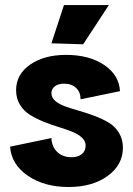

<svg xmlns="http://www.w3.org/2000/svg" viewBox="-20 -730 528 762"><path d="M252 12.2Q155.8 12.2 90.3 -32.7Q24.9 -77.6 20 -147.9L184.1 -182.1Q185.5 -147.5 207.3 -126.7Q229 -106 264.2 -106Q289.6 -106 304.7 -118.4Q319.8 -130.9 319.8 -151.9Q319.8 -170.4 304.7 -184.3Q289.6 -198.2 265.1 -207.8Q240.7 -217.3 211.2 -226.3Q181.6 -235.4 152.3 -247.3Q123 -259.3 98.6 -274.4Q74.2 -289.6 59.1 -314.5Q43.9 -339.4 43.9 -372.1Q43.9 -434.6 99.4 -473.4Q154.8 -512.2 242.2 -512.2Q334.5 -512.2 393.8 -471.9Q453.1 -431.6 456.1 -368.2L299.8 -335.9Q299.8 -364.3 282 -381.1Q264.2 -397.9 233.9 -397.9Q211.4 -397.9 197.8 -387.5Q184.1 -377 184.1 -359.9Q184.1 -342.3 199.7 -329.1Q215.3 -315.9 240.5 -307.1Q265.6 -298.3 295.7 -289.8Q325.7 -281.2 356 -269.8Q386.2 -258.3 411.4 -243.4Q436.5 -228.5 452.1 -202.9Q467.8 -177.2 467.8 -144Q467.8 -75.7 407.2 -31.7Q346.7 12.2 252 12.2ZM184.1 -558.1 233.9 -710H412.1L310.1 -554.2Z"/></svg>

Font: Apfel Grotezk
Style: Bold
Weight: 700
Designer: Luigi Gorlero
Foundry: Collletttivo
Version: Version 2.000;FEAKit 1.0